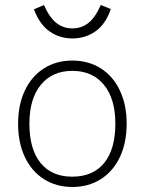

<svg xmlns="http://www.w3.org/2000/svg" viewBox="-20 -737 576 764"><path d="M52 -245Q52 -320 79 -377Q106 -434 155 -465Q204 -496 268 -496Q332 -496 381 -465Q430 -434 457 -377Q484 -320 484 -245Q484 -169 457 -112Q430 -55 381 -24Q332 7 268 7Q204 7 155 -24Q106 -55 79 -112Q52 -169 52 -245ZM439 -245Q439 -344 393.5 -399.5Q348 -455 268 -455Q188 -455 142.5 -399.5Q97 -344 97 -245Q97 -143 141.5 -88.5Q186 -34 267 -34Q350 -34 394.5 -88.5Q439 -143 439 -245ZM115 -700 155 -717Q177 -667 204.5 -645.5Q232 -624 268 -624Q304 -624 331.5 -645.5Q359 -667 381 -717L421 -701Q400 -640 359.5 -612Q319 -584 268 -584Q218 -584 178 -611.5Q138 -639 115 -700Z"/></svg>

Font: wassup Sans
Style: Light
Weight: 200
Version: Version 2.001